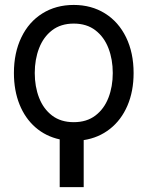

<svg xmlns="http://www.w3.org/2000/svg" viewBox="-20 -557 640 774"><path d="M434.6 -262.7Q434.6 -317.4 417.2 -362.5Q399.9 -407.7 364.7 -434.8Q329.6 -461.9 277.3 -461.9Q225.1 -461.9 189.9 -434.8Q154.8 -407.7 137.5 -362.5Q120.1 -317.4 120.1 -262.7Q120.1 -208 137.5 -163.1Q154.8 -118.2 189.9 -91.3Q225.1 -64.5 277.3 -64.5Q329.6 -64.5 364.7 -91.3Q399.9 -118.2 417.2 -163.1Q434.6 -208 434.6 -262.7ZM277.3 -537.1Q348.6 -537.1 403.3 -502.9Q458 -468.8 488.3 -406.5Q518.6 -344.2 518.6 -262.7Q518.6 -189 493.7 -131.1Q468.8 -73.2 423.3 -37.4Q377.9 -1.5 317.4 7.8V197.3H220.7V4.9Q164.6 -7.3 122.8 -43.7Q81.1 -80.1 58.6 -136.2Q36.1 -192.4 36.1 -262.7Q36.1 -344.2 66.2 -406.5Q96.2 -468.8 150.9 -502.9Q205.6 -537.1 277.3 -537.1Z"/></svg>

Font: Pretendard Std
Style: Regular
Weight: 400
Designer: Base glyphs from Inter by Rasmus Andersson; Hangeul glyphs from Noto Sans CJK(Source Han Sans) by Jang Soo-young and Kan
Foundry: Kil Hyung-jin
Version: Version 1.309